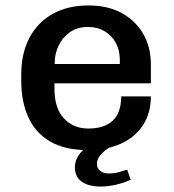

<svg xmlns="http://www.w3.org/2000/svg" viewBox="-20 -541 640 705"><path d="M301 10Q218 10 164 -21.5Q110 -53 84 -110.5Q58 -168 58 -244V-267Q58 -345 88 -402Q118 -459 173.5 -490Q229 -521 305 -521Q376 -521 427 -493Q478 -465 506 -416.5Q534 -368 534 -304V-235H180V-215Q180 -143 215 -106Q250 -69 304 -69Q363 -69 394 -98Q425 -127 425 -187H534Q534 -126 505 -81.5Q476 -37 424 -13.5Q372 10 301 10ZM181 -306H420V-321Q420 -356 405.5 -383Q391 -410 364.5 -426Q338 -442 303 -442Q264 -442 237 -423Q210 -404 195.5 -374Q181 -344 181 -312ZM350 144Q322 144 300.5 136.5Q279 129 267 113.5Q255 98 255 74Q255 49 268.5 29.5Q282 10 298 0H383Q364 11 350 27Q336 43 336 60Q336 78 348.5 87Q361 96 380 96Q398 96 414.5 91.5Q431 87 447 82L460 119Q434 131 404.5 137.5Q375 144 350 144Z"/></svg>

Font: Chivo Mono Medium
Style: Regular
Weight: 500
Monospace: yes
Designer: Hector Gatti
Foundry: Omnibus-Type
Version: Version 1.008